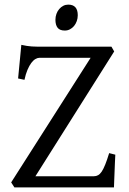

<svg xmlns="http://www.w3.org/2000/svg" viewBox="-20 -819 563 839"><path d="M483.9 -143.1Q482.9 -127.4 482.2 -108.4Q481.4 -89.4 480.7 -70.1Q480 -50.8 479.2 -32.5Q478.5 -14.2 478 0H43L28.8 -22L376 -566.4H151.9Q144 -566.4 134.8 -561Q125.5 -555.7 116.7 -543.9Q107.9 -532.2 100.1 -513.9Q92.3 -495.6 86.9 -470.2L59.1 -476.1L73.2 -623Q86.4 -620.1 97.4 -618.4Q108.4 -616.7 118.9 -616Q129.4 -615.2 140.6 -615.2H466.8L479 -594.2L134.8 -48.8H390.1Q400.4 -48.8 408.7 -53.5Q417 -58.1 424.6 -69.3Q432.1 -80.6 439.9 -100.1Q447.8 -119.6 457 -149.9ZM319.8 -752.4Q319.8 -738.8 315.4 -726.6Q311 -714.4 303.5 -705.3Q295.9 -696.3 285.6 -690.9Q275.4 -685.5 263.2 -685.5Q241.2 -685.5 231.7 -697.8Q222.2 -710 222.2 -732.4Q222.2 -746.1 226.6 -758.3Q231 -770.5 238.8 -779.5Q246.6 -788.6 256.6 -793.7Q266.6 -798.8 278.3 -798.8Q319.8 -798.8 319.8 -752.4Z"/></svg>

Font: Gentium Kaktovik
Style: Regular
Weight: 400
Designer: J. Victor Gaultney and Annie Olsen
Foundry: SIL International
Version: Version 1.102; 2013; Maintenance release